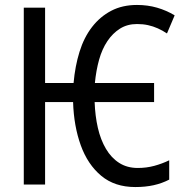

<svg xmlns="http://www.w3.org/2000/svg" viewBox="-20 -745 749 775"><path d="M526 10Q443 10 388.5 -35.5Q334 -81 306 -158.5Q278 -236 275 -333H162V0H76V-714H162V-410H277Q283 -478 301 -536Q319 -594 351.5 -636Q384 -678 429 -701.5Q474 -725 533 -725Q576 -725 614 -714Q652 -703 685 -683L654 -610Q636 -622 617 -630.5Q598 -639 577.5 -643.5Q557 -648 533 -648Q494 -648 464.5 -629.5Q435 -611 413.5 -579Q392 -547 380 -504Q368 -461 363 -410H602V-333H362Q364 -277 375 -229Q386 -181 407.5 -144.5Q429 -108 461 -87.5Q493 -67 536 -67Q571 -67 602.5 -75.5Q634 -84 663 -98V-20Q634 -5 600.5 2.5Q567 10 526 10Z"/></svg>

Font: Noto Sans Display Condensed
Style: Regular
Weight: 400
Width: 3
Designer: Monotype Design Team
Foundry: Monotype Imaging Inc.
Version: Version 2.003